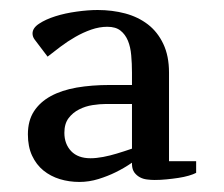

<svg xmlns="http://www.w3.org/2000/svg" viewBox="-20 -740 443 380"><path d="M241.2 -418Q225.6 -407.2 208.5 -398.9Q193.8 -391.6 175 -385.7Q156.2 -379.9 137.2 -379.9Q116.7 -379.9 98.4 -385.5Q80.1 -391.1 65.9 -402.6Q51.8 -414.1 43.5 -431.9Q35.2 -449.7 35.2 -474.1Q35.2 -501 47.1 -519.5Q59.1 -538.1 80.6 -549.8Q102.1 -561.5 131.8 -566.7Q161.6 -571.8 197.3 -571.8H241.2V-596.2Q241.2 -614.3 239.7 -630.6Q238.3 -647 233.2 -659.4Q228 -671.9 218.5 -679.4Q209 -687 192.4 -687Q176.8 -687 160.6 -681.4Q144.5 -675.8 129.2 -667Q113.8 -658.2 99.9 -647.7Q85.9 -637.2 74.2 -627.9L48.3 -662.1Q44.4 -667.5 44.4 -673.8Q44.4 -684.6 57.4 -693.1Q70.3 -701.7 89.6 -707.8Q108.9 -713.9 131.6 -717Q154.3 -720.2 173.3 -720.2Q202.1 -720.2 227.8 -713.4Q253.4 -706.5 272.7 -691.7Q292 -676.8 303.2 -653.1Q314.5 -629.4 314.5 -596.2V-420.9H368.2V-397.9Q362.8 -395 353.5 -392.3Q344.2 -389.6 333 -387.9Q321.8 -386.2 309.6 -385Q297.4 -383.8 286.1 -383.8Q278.8 -383.8 271 -384.8Q263.2 -385.7 256.8 -389.2Q250.5 -392.6 246.1 -398.4Q241.7 -404.3 241.2 -414.1ZM159.2 -426.8Q170.4 -426.8 184.3 -429.4Q198.2 -432.1 210.9 -436Q225.6 -440.4 241.2 -445.8V-534.2H189.5Q177.7 -534.2 163.3 -532Q148.9 -529.8 136.5 -523.4Q124 -517.1 115.7 -506.1Q107.4 -495.1 107.4 -477.1Q107.4 -455.1 120.8 -440.9Q134.3 -426.8 159.2 -426.8Z"/></svg>

Font: Artifika
Style: Medium
Weight: 500
Designer: Yulya Zhdanova | Cyreal.org
Foundry: Yulya Zhdanova | Cyreal
Version: Version 1.000